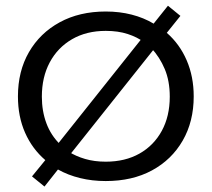

<svg xmlns="http://www.w3.org/2000/svg" viewBox="-20 -635 754 684"><path d="M138.5 29.6 94 -6.6 141.4 -64.6Q94.8 -104.6 69.4 -162.1Q43.9 -219.7 43.9 -291.6Q43.9 -381.2 83.1 -449.2Q122.3 -517.2 192.7 -555.6Q263 -594 356.7 -594Q406 -594 449.1 -582.9Q492.1 -571.9 527.3 -550.8L578.3 -614.6L622.7 -578.4L574.2 -518Q620.1 -478 645.1 -420Q670.1 -361.9 670.1 -291.6Q670.1 -202 630.8 -134Q591.6 -66 521.5 -28Q451.3 10 356.7 10Q308.3 10 265.3 -0.6Q222.2 -11.1 186.5 -31.2ZM129.1 -290.6Q129.1 -239.4 145.2 -196.1Q161.2 -152.8 195 -119.7L180.1 -114.9L486.7 -499.9L492.2 -485.2Q469.1 -502.7 435.1 -513.8Q401 -525 356.7 -525Q287.9 -525 236.7 -495.3Q185.5 -465.6 157.3 -413Q129.1 -360.4 129.1 -290.6ZM226.8 -80.9 223.7 -95.2Q249.8 -78.5 283 -68.8Q316.2 -59 356.7 -59Q425.8 -59 476.8 -87.8Q527.9 -116.6 556.4 -168.9Q584.8 -221.1 584.8 -290.6Q584.8 -346.6 566.9 -389.1Q549 -431.6 519 -463.7L532 -464.5Z"/></svg>

Font: Rokkitt SemiBold
Style: Regular
Weight: 600
Designer: Vernon Adams
Foundry: Vernon Adams
Version: Version 3.103